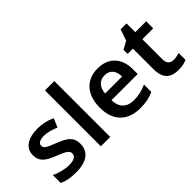

<svg xmlns="http://www.w3.org/2000/svg" viewBox="-43 -1298 1846 1846"><g transform="rotate(-45 880.0 -375.0)"><path d="M450 -156C450 -247 396 -283 297 -322C198 -360 169 -374 169 -410C169 -440 199 -459 256 -459C300 -459 355 -443 404 -422L442 -512C385 -538 327 -552 259 -552C132 -552 48 -500 48 -402C48 -313 103 -277 203 -238C303 -199 329 -180 329 -146C329 -109 298 -87 227 -87C172 -87 101 -105 49 -131V-23C98 0 152 10 229 10C374 10 450 -52 450 -156Z M698 0V-760H571V0Z M1077 -552C927 -552 826 -452 826 -267C826 -82 938 10 1097 10C1178 10 1230 -2 1284 -27V-127C1226 -101 1176 -88 1108 -88C1012 -88 959 -144 956 -241H1313V-306C1313 -461 1223 -552 1077 -552ZM1079 -458C1154 -458 1189 -405 1190 -330H959C966 -413 1010 -458 1079 -458Z M1653 -92C1610 -92 1581 -118 1581 -172V-446H1729V-542H1581V-661H1501L1461 -546L1381 -502V-446H1453V-166C1453 -28 1526 10 1620 10C1667 10 1706 1 1734 -12V-106C1712 -98 1682 -92 1653 -92Z"/></g></svg>

Font: Noto Sans Myanmar UI SemiBold
Style: Regular
Weight: 600
Designer: Monotype Design Team
Foundry: Monotype Imaging Inc.
Version: Version 2.103